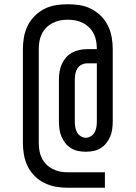

<svg xmlns="http://www.w3.org/2000/svg" viewBox="-20 -793 640 906"><path d="M300 93Q271 93 243 88Q215 83 189.5 70.5Q164 58 143.5 37.5Q123 17 110.5 -8.5Q98 -34 93 -62.5Q88 -91 88 -119V-561Q88 -589 93 -617.5Q98 -646 110.5 -671.5Q123 -697 143.5 -717.5Q164 -738 189.5 -751Q215 -764 243.5 -768.5Q272 -773 300 -773Q328 -773 356.5 -768.5Q385 -764 410.5 -751Q436 -738 456.5 -717.5Q477 -697 489.5 -671.5Q502 -646 507 -617.5Q512 -589 512 -561V-220Q512 -202 509.5 -183.5Q507 -165 500 -148.5Q493 -132 481.5 -117.5Q470 -103 454.5 -93.5Q439 -84 421 -80.5Q403 -77 385 -77Q367 -77 349 -80.5Q331 -84 315.5 -93.5Q300 -103 288.5 -117.5Q277 -132 270 -148.5Q263 -165 260.5 -183.5Q258 -202 258 -220V-418Q258 -436 261 -454.5Q264 -473 271.5 -490Q279 -507 291 -521Q303 -535 319 -544Q335 -553 353.5 -557Q372 -561 390 -561H437Q437 -579 434 -597.5Q431 -616 423 -632.5Q415 -649 401.5 -662.5Q388 -676 371.5 -684.5Q355 -693 337 -696.5Q319 -700 300 -700Q281 -700 263 -696.5Q245 -693 228.5 -684.5Q212 -676 198.5 -662.5Q185 -649 177 -632.5Q169 -616 166 -597.5Q163 -579 163 -561V-119Q163 -101 166 -82.5Q169 -64 177 -47.5Q185 -31 198.5 -17.5Q212 -4 228.5 4.5Q245 13 263 16.5Q281 20 300 20H475V93ZM385 -143Q398 -143 409.5 -150.5Q421 -158 427 -169.5Q433 -181 435 -194Q437 -207 437 -220V-494H390Q377 -494 364.5 -487.5Q352 -481 345 -469.5Q338 -458 335.5 -444.5Q333 -431 333 -418V-220Q333 -207 335 -194Q337 -181 343 -169.5Q349 -158 360.5 -150.5Q372 -143 385 -143Z"/></svg>

Font: Iosevka Extended
Style: Regular
Weight: 400
Width: 7
Monospace: yes
Designer: Belleve Invis
Foundry: Belleve Invis
Version: Version 32.5.0; ttfautohint (v1.8.4)